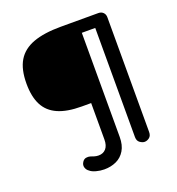

<svg xmlns="http://www.w3.org/2000/svg" viewBox="-137 -810 903 982"><g transform="rotate(-20 314.5 -319.0)"><path d="M506 0Q494 0 480.5 -9.5Q467 -19 467 -40V-659L482 -634H382L394 -651V-67Q394 -23 376.5 6Q359 35 329.5 48.5Q300 62 264 62Q242 62 220 56Q198 50 187 40Q175 32 170.5 17.5Q166 3 176 -12Q184 -24 196 -26Q208 -28 218 -25Q228 -21 239 -18Q250 -15 261 -15Q286 -15 301 -32Q316 -49 316 -82V-315L340 -280H265Q186 -280 136 -302Q86 -324 62.5 -369.5Q39 -415 39 -486Q39 -564 67 -610.5Q95 -657 153.5 -678.5Q212 -700 303 -700H508Q524 -700 534 -690Q544 -680 544 -664V-40Q544 -19 531.5 -9.5Q519 0 506 0Z"/></g></svg>

Font: Quicksand SemiBold
Style: Regular
Weight: 600
Designer: Andrew Paglinawan
Foundry: Andrew Paglinawan
Version: Version 3.004